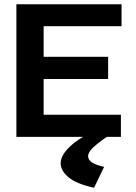

<svg xmlns="http://www.w3.org/2000/svg" viewBox="-20 -643 640 902"><path d="M57 0V-623H551V-520H185V-376H488V-272H185V-104H548V0ZM469 141 422 239Q339 221 302 190Q265 159 265 124Q265 87 308 46Q351 5 429 -31L482 0Q442 27 418 49.5Q394 72 394 91Q394 109 413.5 121Q433 133 469 141Z"/></svg>

Font: Inconsolata Expanded ExtraBold
Style: Regular
Weight: 800
Width: 7
Monospace: yes
Designer: Raph Levien, Cyreal, Brenton Simpson
Foundry: Raph Levien, Cyreal, Google
Version: Version 3.001; ttfautohint (v1.8.2.53-6de2)